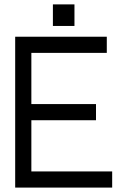

<svg xmlns="http://www.w3.org/2000/svg" viewBox="-20 -850 577 870"><path d="M463.9 -683.6V-610.4H122.1V-378.4H415V-305.2H122.1V-73.2H488.3V0H48.8V-683.6ZM317.4 -830.1V-732.4H219.7V-830.1Z"/></svg>

Font: Sanitrixie
Style: Regular
Weight: 400
Designer: Jayvee D. Enaguas (Grand Chaos)
Version: Version 1.1 - 6/9/2013